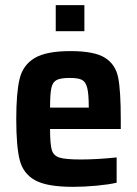

<svg xmlns="http://www.w3.org/2000/svg" viewBox="-20 -716 532 744"><path d="M448 -216H174Q174 -158 180.5 -135.5Q187 -113 210 -105.5Q233 -98 293 -98Q355 -98 432 -106V-8Q402 -1 354.5 3.5Q307 8 263 8Q162 8 116 -17.5Q70 -43 56.5 -95.5Q43 -148 43 -254Q43 -357 56 -410.5Q69 -464 114 -491Q159 -518 253 -518Q346 -518 387 -492Q428 -466 438 -415Q448 -364 448 -254ZM174 -299H324Q324 -352 318 -375.5Q312 -399 297.5 -406.5Q283 -414 251 -414Q215 -414 199.5 -406Q184 -398 179 -375Q174 -352 174 -299ZM196 -595V-696H307V-595Z"/></svg>

Font: Saira Semi Condensed SemiBold
Style: Regular
Weight: 600
Width: 4
Designer: Hector Gatti with collaboration of the Omnibus-Type team
Foundry: Omnibus-Type
Version: Version 1.001; ttfautohint (v1.8)